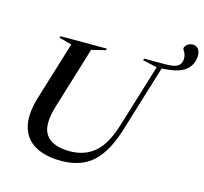

<svg xmlns="http://www.w3.org/2000/svg" viewBox="-122 -1011 1234 1159"><g transform="rotate(15 495.0 -431.0)"><path d="M240.5 -298.5Q201 -170 242.8 -114.2Q284.5 -58.5 391 -58.5Q483 -58.5 545.8 -111.5Q608.5 -164.5 647.5 -292.5L767.5 -684L677.5 -704.5L680.5 -715H813Q871.5 -715 892.5 -730.8Q913.5 -746.5 913.5 -777Q913.5 -801 903.8 -815.8Q894 -830.5 894 -835.5Q894 -847.5 908.2 -860.2Q922.5 -873 943.5 -873Q966.5 -873 978.2 -857.2Q990 -841.5 990 -816.5Q990 -758.5 945.2 -723.2Q900.5 -688 798.5 -685.5L671.5 -270Q626.5 -122.5 552.8 -55.8Q479 11 356 11Q256 11 191.8 -25.8Q127.5 -62.5 108.2 -136.8Q89 -211 123.5 -323.5L234 -683.5L155 -704.5L158.5 -715H448L445 -704.5L358 -683Z"/></g></svg>

Font: Newsreader Display Medium
Style: Italic
Weight: 500
Italic angle: -17°
Designer: Hugues Gentile
Foundry: Production Type
Version: Version 1.001